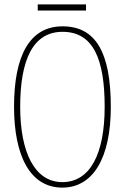

<svg xmlns="http://www.w3.org/2000/svg" viewBox="-20 -845 570 875"><path d="M152 -797H372V-825H152ZM264 10C404 10 485 -125 485 -358C485 -610 414 -725 265 -725C118 -725 44 -596 44 -359C44 -137 116 10 264 10ZM264 -15C137 -15 72 -153 72 -358C72 -574 131 -700 265 -700C406 -700 457 -574 457 -358C457 -146 392 -15 264 -15Z"/></svg>

Font: Noto Serif Devanagari ExtraCondensed Thin
Style: Regular
Weight: 100
Width: 2
Designer: Universal Thirst, Indian Type Foundry and the Monotype Design Team
Foundry: Monotype Imaging Inc.
Version: Version 2.004